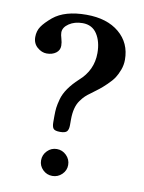

<svg xmlns="http://www.w3.org/2000/svg" viewBox="-78 -714 586 780"><g transform="rotate(10 215.0 -324.5)"><path d="M127 -570.8Q127 -561 131.6 -546.1Q136.2 -531.2 136.2 -517.1Q136.2 -498.5 121.1 -487.3Q106 -476.1 83 -476.1Q62.5 -476.1 44.2 -491.9Q25.9 -507.8 25.9 -534.2Q25.9 -559.1 38.6 -577.9Q51.3 -596.7 79.1 -620.1Q126.5 -659.2 215.8 -659.2Q300.8 -659.2 350.8 -617.2Q400.9 -575.2 400.9 -505.9Q400.9 -484.4 393.3 -464.1Q385.7 -443.8 376.2 -429.4Q366.7 -415 348.6 -397.7Q330.6 -380.4 319.8 -372.1L288.1 -348.1Q274.9 -338.9 266.4 -330.8Q257.8 -322.8 247.6 -308.6Q237.3 -294.4 232.2 -274.4Q227.1 -254.4 227.1 -229V-206.1Q227.1 -188 220.2 -179.9Q213.4 -171.9 191.9 -171.9Q170.4 -171.9 164.3 -179.7Q158.2 -187.5 158.2 -206.1V-231Q158.2 -251.5 159.9 -265.6Q161.6 -279.8 167.7 -302.2Q173.8 -324.7 189.9 -347.9Q206.1 -371.1 231 -394Q286.1 -442.4 286.1 -513.2Q286.1 -560.5 265.9 -591.8Q245.6 -623 206.1 -623Q173.3 -623 150.1 -607.4Q127 -591.8 127 -570.8ZM136.2 -44.9Q136.2 -67.9 152.6 -84.5Q168.9 -101.1 191.9 -101.1Q214.8 -101.1 231.4 -84.5Q248 -67.9 248 -44.9Q248 -22.5 231.4 -6.3Q214.8 9.8 191.9 9.8Q168.9 9.8 152.6 -6.3Q136.2 -22.5 136.2 -44.9Z"/></g></svg>

Font: Linux Libertine G
Style: Semibold
Weight: 600
Designer: Philipp H. Poll
Foundry: Philipp H. Poll
Version: Version 5.1.1